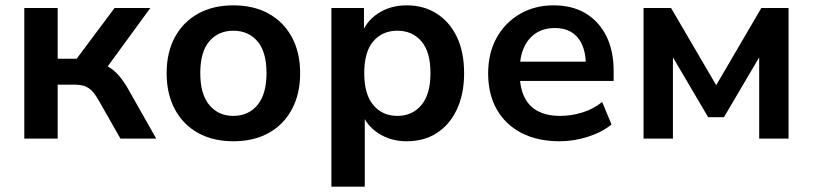

<svg xmlns="http://www.w3.org/2000/svg" viewBox="-20 -519 3044 719"><path d="M71 0V-489H196V-299H267L409 -489H543L364 -244L337 -284Q364 -281 385.5 -269Q407 -257 425.5 -235.5Q444 -214 462 -182L565 0H431L349 -144Q336 -167 323.5 -179.5Q311 -192 295.5 -197Q280 -202 258 -202H196V0Z M854 10Q777.9 10 721.9 -21Q666 -52 635 -109.5Q604 -167 604 -245Q604 -323 635 -380Q666 -437 721.9 -468Q777.9 -499 854 -499Q930.1 -499 986.1 -468Q1042 -437 1073 -379.8Q1104 -322.6 1104 -245Q1104 -167 1073 -109.5Q1042 -52 986.1 -21Q930.1 10 854 10ZM853.6 -85Q910 -85 944 -125.5Q978 -166 978 -245.5Q978 -325 944 -364.5Q910 -404 853.6 -404Q798 -404 764 -364.5Q730 -325 730 -245.5Q730 -166 764 -125.5Q798 -85 853.6 -85Z M1221 180V-489H1343V-386H1333Q1348 -437 1394.5 -468Q1441 -499 1503 -499Q1567 -499 1615.5 -468Q1664 -437 1691 -380.5Q1718 -324 1718 -245Q1718 -167 1691 -109.5Q1664 -52 1616 -21Q1568 10 1503 10Q1442 10 1396 -20.5Q1350 -51 1334 -100H1346V180ZM1468 -85Q1524 -85 1558 -125.5Q1592 -166 1592 -245Q1592 -325 1558 -364.5Q1524 -404 1468 -404Q1412 -404 1378 -364.5Q1344 -325 1344 -245Q1344 -166 1378 -125.5Q1412 -85 1468 -85Z M2076 10Q1993 10 1933 -21Q1873 -52 1840.5 -109Q1808 -166 1808 -244Q1808 -320 1839.5 -377Q1871 -434 1926.5 -466.5Q1982 -499 2053 -499Q2123 -499 2173 -469Q2223 -439 2250.5 -384Q2278 -329 2278 -253V-216H1909V-288H2190L2174 -273Q2174 -341 2144 -377.5Q2114 -414 2058 -414Q2016 -414 1986.5 -394.5Q1957 -375 1941.5 -339.5Q1926 -304 1926 -255V-248Q1926 -193 1943 -157Q1960 -121 1994 -103Q2028 -85 2078 -85Q2119 -85 2160 -97.5Q2201 -110 2235 -137L2270 -53Q2235 -24 2182 -7Q2129 10 2076 10Z M2390 0V-489H2493L2662 -200L2831 -489H2933V0H2823V-345H2847L2691 -80H2632L2476 -345H2500V0Z"/></svg>

Font: Nunito Sans 12pt ExtraLight
Style: Regular
Weight: 200
Designer: Vernon Adams
Foundry: Vernon Adams
Version: Version 3.101;gftools[0.9.27]